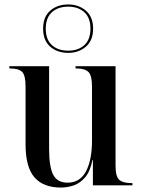

<svg xmlns="http://www.w3.org/2000/svg" viewBox="-20 -834 639 864"><path d="M254 10Q175 10 135 -36Q95 -82 95 -185V-446Q95 -494 80 -510Q65 -526 25 -526H22V-536H201V-165Q201 -83 219.5 -47.5Q238 -12 284 -12Q340 -12 367 -63Q394 -114 394 -203V-445Q394 -494 378 -510Q362 -526 323 -526H320V-536H500V-88Q500 -40 516.5 -25Q533 -10 573 -10H576V0H398V-114H396Q386 -63 363.5 -36.5Q341 -10 312.5 0Q284 10 254 10ZM287 -596Q238 -596 206 -624Q174 -652 174 -705Q174 -758 206 -786Q238 -814 287 -814Q334 -814 366.5 -786Q399 -758 399 -705Q399 -652 366.5 -624Q334 -596 287 -596ZM287 -606Q332 -606 359.5 -631Q387 -656 387 -705Q387 -754 359.5 -779Q332 -804 287 -804Q241 -804 213.5 -779Q186 -754 186 -705Q186 -656 213.5 -631Q241 -606 287 -606Z"/></svg>

Font: Noto Serif Display SemiCondensed Medium
Style: Regular
Weight: 500
Width: 4
Designer: Monotype Design Team
Foundry: Monotype Imaging Inc.
Version: Version 2.009